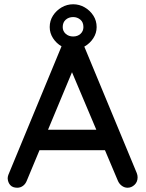

<svg xmlns="http://www.w3.org/2000/svg" viewBox="-20 -876 685 900"><path d="M323 -644Q294 -644 269 -658.5Q244 -673 228.5 -697Q213 -721 213 -749Q213 -779 228.5 -803Q244 -827 269 -841.5Q294 -856 323 -856Q352 -856 377 -841.5Q402 -827 417.5 -803Q433 -779 433 -749Q433 -721 417.5 -697Q402 -673 377 -658.5Q352 -644 323 -644ZM323 -705Q344 -705 357.5 -717.5Q371 -730 371 -749Q371 -772 356.5 -784Q342 -796 323 -796Q302 -796 288 -783.5Q274 -771 274 -749Q274 -730 288 -717.5Q302 -705 323 -705ZM331 -570 106 -30Q100 -14 88 -5Q76 4 61 4Q39 4 28 -8.5Q17 -21 16 -40Q16 -47 19 -56L273 -670Q280 -687 293.5 -696Q307 -705 323 -704Q338 -704 351 -695Q364 -686 370 -670L621 -65Q625 -55 625 -45Q625 -23 610.5 -9.5Q596 4 578 4Q563 4 550.5 -5.5Q538 -15 532 -30L305 -567ZM146 -172 191 -268H474L491 -172Z"/></svg>

Font: Quicksand Light SemiBold
Style: Regular
Weight: 600
Version: Version 3.004